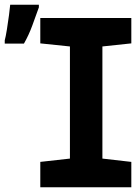

<svg xmlns="http://www.w3.org/2000/svg" viewBox="-72 -790 592 810"><path d="M98 0V-107L223 -121V-594L98 -607V-714H482V-607L360 -594V-121L482 -107V0ZM-52 -606H29Q50 -643 64.5 -683Q79 -723 92 -759V-770H-29Q-30 -757 -34 -726.5Q-38 -696 -43 -665Q-48 -634 -52 -620Z"/></svg>

Font: Noto Sans Mono Condensed Extra
Style: Regular
Weight: 800
Width: 3
Designer: Monotype Design Team
Foundry: Monotype Imaging Inc.
Version: Version 1.900